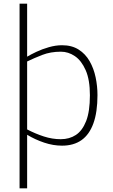

<svg xmlns="http://www.w3.org/2000/svg" viewBox="-20 -783 614 1040"><path d="M86 237V-763H127V-476Q145 -487 176.5 -502Q208 -517 245 -527.5Q282 -538 316 -538Q369 -538 406 -514.5Q443 -491 465.5 -451.5Q488 -412 498 -364Q508 -316 508 -268Q508 -176 486 -115Q464 -54 421.5 -24Q379 6 316 6Q268 6 219 -10.5Q170 -27 127 -53V237ZM309 -29Q356 -29 391 -52Q426 -75 446.5 -127Q467 -179 467 -267Q467 -351 444 -403Q421 -455 385.5 -479Q350 -503 310 -503Q254 -503 209 -485.5Q164 -468 127 -450V-82Q171 -59 217 -44Q263 -29 309 -29Z"/></svg>

Font: Exo Thin ExtraLight
Style: Regular
Weight: 250
Version: Version 2.000